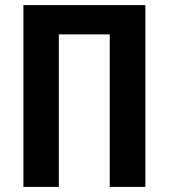

<svg xmlns="http://www.w3.org/2000/svg" viewBox="-20 -734 662 754"><path d="M72 0H211V-599H411V0H551V-714H72Z"/></svg>

Font: Noto Sans Display SemiCondensed
Style: Bold
Weight: 700
Width: 4
Designer: Monotype Design Team
Foundry: Monotype Imaging Inc.
Version: Version 1.900